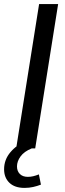

<svg xmlns="http://www.w3.org/2000/svg" viewBox="-33 -725 317 938"><path d="M46 0 158 -705H251L139 0ZM87 193Q39 193 13 168Q-13 143 -13 102Q-13 55 18 18.5Q49 -18 96 -37L122 0Q85 15 67.5 39Q50 63 50 88Q50 111 64 125Q78 139 103 139Q116 139 129 136Q142 133 157 127L167 177Q149 184 129 188.5Q109 193 87 193Z"/></svg>

Font: Mulish ExtraLight Medium
Style: Italic
Weight: 500
Italic angle: -9°
Version: Version 3.603